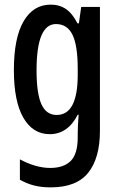

<svg xmlns="http://www.w3.org/2000/svg" viewBox="-20 -570 513 830"><path d="M199 -550Q237 -550 265 -531Q293 -512 315 -469H321L331 -540H412V-4Q412 113 361.5 176.5Q311 240 199 240Q160 240 128 232Q96 224 66 207V119Q136 156 197 156Q255 156 285.5 126Q316 96 316 23V8Q316 -8 317 -30Q318 -52 320 -74H316Q273 10 195 10Q122 10 81 -61Q40 -132 40 -267Q40 -406 82 -478Q124 -550 199 -550ZM222 -466Q138 -466 138 -266Q138 -166 159 -119.5Q180 -73 225 -73Q316 -73 316 -247V-273Q316 -373 293.5 -419.5Q271 -466 222 -466Z"/></svg>

Font: Noto Sans ExtraCondensed Medium
Style: Regular
Weight: 500
Width: 2
Designer: Monotype Design Team
Foundry: Monotype Imaging Inc.
Version: Version 2.013; ttfautohint (v1.8.4.7-5d5b)